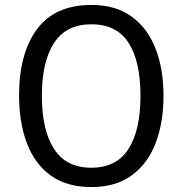

<svg xmlns="http://www.w3.org/2000/svg" viewBox="-20 -745 736 775"><path d="M640 -358Q640 -250 608 -167Q576 -84 511.5 -37Q447 10 349 10Q248 10 183.5 -37.5Q119 -85 88 -168.5Q57 -252 57 -359Q57 -530 129.5 -627.5Q202 -725 349 -725Q447 -725 511.5 -678Q576 -631 608 -548.5Q640 -466 640 -358ZM149 -358Q149 -220 198 -144Q247 -68 348 -68Q450 -68 498.5 -143.5Q547 -219 547 -358Q547 -497 499 -572Q451 -647 349 -647Q247 -647 198 -571.5Q149 -496 149 -358Z"/></svg>

Font: Noto Sans Khmer SemiCondensed
Style: Regular
Weight: 400
Width: 4
Designer: Danh Hong and the Monotype Design Team
Foundry: Monotype Imaging Inc.
Version: Version 2.004; ttfautohint (v1.8.4.7-5d5b)